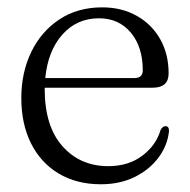

<svg xmlns="http://www.w3.org/2000/svg" viewBox="-20 -478 503 509"><path d="M427 -283.5Q427 -245.5 385 -245.5H99Q98.5 -244 98.5 -242Q98.5 -143.5 145.5 -90.5Q192.5 -37.5 267 -37.5Q320.5 -37.5 357.2 -65.2Q394 -93 405.5 -133Q411 -143.5 418.5 -143.5Q428.5 -143.5 428 -130Q424 -92 400 -60Q376 -28 337 -8.8Q298 10.5 247.5 10.5Q183 10.5 135.5 -18Q88 -46.5 62.2 -98Q36.5 -149.5 36.5 -218Q36.5 -286 63 -340.5Q89.5 -395 137.8 -426.8Q186 -458.5 251 -458.5Q302.5 -458.5 342.2 -436.2Q382 -414 404.5 -374.5Q427 -335 427 -283.5ZM242.5 -429.5Q183.5 -429.5 145.2 -386.2Q107 -343 100 -271H336Q358.5 -271 358.5 -291.5Q358.5 -353.5 326.8 -391.5Q295 -429.5 242.5 -429.5Z"/></svg>

Font: Fraunces 72pt Soft Light
Style: Regular
Weight: 300
Version: Version 1.000;[b76b70a41]